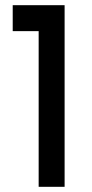

<svg xmlns="http://www.w3.org/2000/svg" viewBox="-20 -720 353 740"><path d="M229 -700H29V-600H129V0H229Z"/></svg>

Font: Bruno Ace SC
Style: Regular
Weight: 400
Designer: Astigmatic (AOETI)
Foundry: Astigmatic (AOETI)
Version: Version 1.000